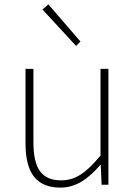

<svg xmlns="http://www.w3.org/2000/svg" viewBox="-20 -840 617 873"><path d="M326 -631 346 -651 200 -820 173 -797ZM255 13C328 13 383 -29 436 -90H438L442 0H473V-527H437V-133C372 -54 323 -20 258 -20C169 -20 132 -75 132 -192V-527H96V-188C96 -51 147 13 255 13Z"/></svg>

Font: SSpoqa Han Sans Neo Thin
Style: Regular
Weight: 100
Designer: [Spoqa Han Sans Neo] Dong-huui Kim  Younghwa Kang  Yujin Lee  [Noto Sans] Ryoko NISHIZUKA  (kana & ideographs); Paul D. 
Foundry: Spoqa (http://www.spoqa-han-sans.com)
Version: Version 1.000